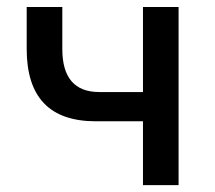

<svg xmlns="http://www.w3.org/2000/svg" viewBox="-20 -538 626 558"><path d="M258.8 -185.5Q157.7 -185.5 107.7 -238Q57.6 -290.5 57.6 -395.5V-517.6H161.1V-395.5Q161.1 -333 188 -301.8Q214.8 -270.5 268.6 -270.5H423.8V-185.5ZM395.5 0V-517.6H499V0Z"/></svg>

Font: Cascadia Code
Style: Regular
Weight: 400
Designer: Aaron Bell
Foundry: Saja Typeworks
Version: Version 2404.023